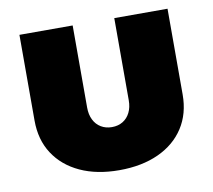

<svg xmlns="http://www.w3.org/2000/svg" viewBox="-66 -614 774 697"><g transform="rotate(-10 321.0 -265.5)"><path d="M320.3 7.8Q237.3 7.8 176.3 -20.5Q115.2 -48.8 81.5 -100.6Q47.9 -152.3 47.9 -223.1V-539.1H244.1V-236.3Q244.1 -210.4 253.7 -191.2Q263.2 -171.9 280.8 -161.4Q298.3 -150.9 320.8 -150.9Q343.8 -150.9 361.1 -161.4Q378.4 -171.9 387.9 -191.2Q397.5 -210.4 397.5 -236.3V-539.1H593.8V-223.1Q593.8 -152.3 560.3 -100.6Q526.9 -48.8 465.3 -20.5Q403.8 7.8 320.3 7.8Z"/></g></svg>

Font: Inter 18pt Black
Style: Regular
Weight: 900
Designer: Rasmus Andersson
Foundry: rsms
Version: Version 4.001;git-66647c0bb